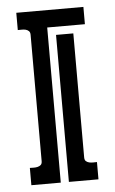

<svg xmlns="http://www.w3.org/2000/svg" viewBox="-49 -679 427 714"><g transform="rotate(-5 164.5 -322.0)"><path d="M85 -557.6Q85 -566.9 80.1 -571.5Q75.2 -576.2 68.1 -577.9Q61 -579.6 53.2 -579.3Q45.4 -579.1 39.1 -579.1V-643.6H289.6V-579.1H148.9V0H39.1V-64.5Q45.4 -64.5 53.2 -64.2Q61 -64 68.1 -65.7Q75.2 -67.4 80.1 -71.8Q85 -76.2 85 -85.9ZM243.7 -85.9Q243.7 -76.2 248.5 -71.8Q253.4 -67.4 260.5 -65.7Q267.6 -64 275.4 -64.2Q283.2 -64.5 289.6 -64.5V0H179.2V-548.8H243.7Z"/></g></svg>

Font: Isar CAT
Style: Regular
Weight: 400
Designer: Digitized by Peter Wiegel
Foundry: CAT-Fonts, Peter Wiegel
Version: Version 1.000; ttfautohint (v1.3)